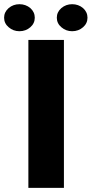

<svg xmlns="http://www.w3.org/2000/svg" viewBox="-71 -903 441 923"><path d="M65.4 -710.9V0H236.3V-710.9ZM-51.3 -817.9C-51.3 -799.8 -43.9 -784.2 -29.3 -772C-14.6 -759.3 2.4 -752.9 22.5 -752.9C42.5 -752.9 60.1 -759.3 74.7 -772C88.9 -784.2 96.2 -799.8 96.2 -817.9C96.2 -835.9 88.9 -851.6 74.7 -864.3C60.1 -876.5 42.5 -882.8 22.5 -882.8C2.4 -882.8 -14.6 -876.5 -29.3 -864.3C-43.9 -851.6 -51.3 -835.9 -51.3 -817.9ZM202.1 -817.9C202.1 -799.8 209.5 -784.2 224.1 -772C238.8 -759.3 255.9 -752.9 275.9 -752.9C295.9 -752.9 313.5 -759.3 328.1 -772C342.3 -784.2 349.6 -799.8 349.6 -817.9C349.6 -835.9 342.3 -851.6 328.1 -864.3C313.5 -876.5 295.9 -882.8 275.9 -882.8C255.9 -882.8 238.8 -876.5 224.1 -864.3C209.5 -851.6 202.1 -835.9 202.1 -817.9Z"/></svg>

Font: Vazirmatn Black
Style: Regular
Weight: 900
Designer: Saber Rastikerdar
Foundry: Saber Rastikerdar
Version: Version 33.003